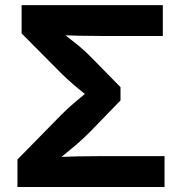

<svg xmlns="http://www.w3.org/2000/svg" viewBox="-20 -748 707 768"><path d="M49.8 0V-110L227.4 -291Q247.8 -311.6 275 -335Q302.1 -358.3 327.9 -379.3Q353.7 -400.2 370.1 -412.8V-332.8Q353.7 -345.6 328.2 -365.4Q302.6 -385.3 275.8 -408.1Q249.1 -430.9 228.1 -451.6L66.4 -614.4V-727.5H631.3V-604.1H386.2Q338.9 -604.1 292.8 -605.1Q246.8 -606.1 206.2 -608L194.2 -644Q213.4 -628.5 238.8 -609.2Q264.2 -589.9 291.4 -567.7Q318.6 -545.5 342.8 -520.8L462 -399.3V-346.3L342.1 -222.6Q316.7 -196.6 288.6 -172.4Q260.5 -148.2 234.4 -127.3Q208.2 -106.4 188.7 -90.6L198.6 -119.6Q241.2 -121.5 288.7 -122.5Q336.2 -123.5 386.2 -123.5H638.2V0Z"/></svg>

Font: Atlassian Sans
Style: Regular
Weight: 400
Designer: Rasmus Andersson
Foundry: Modifications by Atlassian Pty Ltd, manufactured by rsms
Version: Version 4.001;git-9221beed3